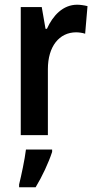

<svg xmlns="http://www.w3.org/2000/svg" viewBox="-20 -573 406 814"><path d="M307 -553C247 -553 204 -507 179 -451H173L157 -543H68V0H183V-280C183 -376 231 -436 303 -436C313 -436 330 -434 341 -430L351 -547C335 -551 319 -553 307 -553ZM201 71V61H90C85 103 70 173 61 209V221H131C159 175 186 117 201 71Z"/></svg>

Font: Noto Sans Tamil Condensed SemiBold
Style: Regular
Weight: 600
Width: 3
Designer: Jelle Bosma - Monotype Design Team
Foundry: Monotype Imaging Inc.
Version: Version 2.004